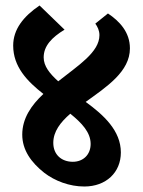

<svg xmlns="http://www.w3.org/2000/svg" viewBox="-20 -670 521 699"><path d="M287 9C366 9 420 -42 420 -115C420 -194 358 -251 292 -299C368 -354 453 -409 453 -494C453 -553 415 -593 373 -621L327 -584C335 -573 342 -559 342 -542C342 -480 265 -432 192 -374C161 -402 139 -429 139 -461C139 -503 169 -534 215 -562L124 -650C65 -610 28 -563 28 -504C28 -427 79 -374 138 -328C94 -287 61 -239 61 -180C61 -124 93 -79 141 -41C180 -11 233 9 287 9ZM174 -150C174 -191 200 -225 236 -256C278 -222 310 -188 310 -146C310 -107 283 -81 245 -81C204 -81 174 -107 174 -150Z"/></svg>

Font: Noto Serif Devanagari ExtraCondensed Black
Style: Regular
Weight: 900
Width: 2
Designer: Universal Thirst, Indian Type Foundry and the Monotype Design Team
Foundry: Monotype Imaging Inc.
Version: Version 2.004